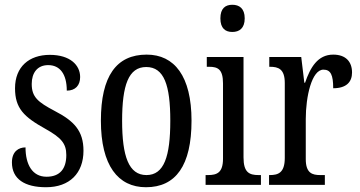

<svg xmlns="http://www.w3.org/2000/svg" viewBox="-20 -775 1508 805"><path d="M173 10C272 10 330 -49 330 -143C330 -227 290 -268 209 -310C139 -347 113 -368 113 -423C113 -470 137 -502 182 -502C231 -502 260 -465 260 -395C296 -395 316 -417 316 -452C316 -502 274 -545 189 -545C102 -545 43 -495 43 -405C43 -321 80 -285 170 -235C236 -198 258 -174 258 -125C258 -67 231 -34 175 -34C115 -34 87 -86 87 -157C58 -157 30 -140 30 -94C30 -24 84 10 173 10Z M592 10C717 10 783 -81 783 -269C783 -456 711 -546 595 -546C468 -546 403 -456 403 -269C403 -81 475 10 592 10ZM594 -41C520 -41 492 -119 492 -269C492 -418 519 -494 593 -494C668 -494 694 -418 694 -269C694 -119 668 -41 594 -41Z M954 -641C983 -641 1006 -656 1006 -698C1006 -740 983 -755 954 -755C925 -755 904 -740 904 -698C904 -656 925 -641 954 -641ZM842 0H1074V-41H1064C1025 -41 1001 -52 1001 -115V-536H847V-495H857C894 -495 915 -484 915 -425V-110C915 -51 890 -41 852 -41H842Z M1108 0H1342V-41H1323C1289 -41 1262 -49 1262 -108V-276C1262 -370 1287 -483 1336 -483C1367 -483 1377 -460 1377 -405C1432 -405 1456 -431 1456 -471C1456 -516 1430 -546 1377 -546C1312 -546 1281 -492 1259 -428H1256L1243 -536H1109V-495H1112C1147 -495 1174 -486 1174 -427V-113C1174 -50 1146 -41 1111 -41H1108Z"/></svg>

Font: Noto Serif Sinhala ExtraCondensed
Style: Regular
Weight: 400
Width: 2
Designer: Jelle Bosma - Monotype Design Team
Foundry: Monotype Imaging Inc.
Version: Version 2.007